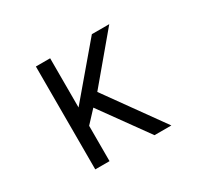

<svg xmlns="http://www.w3.org/2000/svg" viewBox="-145 -967 1290 1195"><g transform="rotate(-30 500.0 -369.5)"><path d="M652.3 0 408.2 -338.9 329.1 -253.9V0H226.6V-739.3H329.1V-385.7L628.9 -739.3H753.9L478.5 -411.1L773.4 0Z"/></g></svg>

Font: RobotoJAA
Style: Medium
Weight: 500
Version: Version 2.05; 2016-11-05